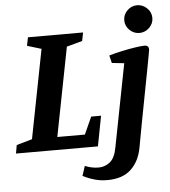

<svg xmlns="http://www.w3.org/2000/svg" viewBox="-76 -788 910 1027"><g transform="rotate(-5 379.0 -275.0)"><path d="M-16 0 -8 -45 76 -69 169 -546 93 -569 102 -614H398L389 -569L305 -546L212 -69H360L402 -162H455L424 0ZM459 184Q423 184 393 175.5Q363 167 345.5 158.5Q328 150 328 150L345 98Q362 105 380.5 109Q399 113 418 113Q452 113 479 91.5Q506 70 516 16L603 -431L537 -438L527 -479Q560 -489 598 -497Q636 -505 669 -510Q702 -515 719 -515Q742 -515 742 -492Q742 -490 735.5 -454.5Q729 -419 718 -361.5Q707 -304 694 -236Q681 -168 668 -99.5Q655 -31 645 25Q632 98 586.5 141Q541 184 459 184ZM698 -585Q668 -585 645.5 -607Q623 -629 623 -659.5Q623 -690 645.5 -712Q668 -734 698 -734Q728 -734 751 -712.1Q774 -690.2 774 -659Q774 -629 751.5 -607Q729 -585 698 -585Z"/></g></svg>

Font: Manuale
Style: Italic
Weight: 400
Italic angle: -11°
Designer: Eduardo Tunni / Pablo Cosgaya
Foundry: Eduardo Tunni / Pablo Cosgaya
Version: Version 1.002